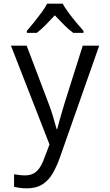

<svg xmlns="http://www.w3.org/2000/svg" viewBox="-20 -786 603 1051"><path d="M126 245Q107 245 89.5 242.5Q72 240 57 237V168Q69 170 85 172Q101 174 116 174Q144 174 163 164Q182 154 196.5 133Q211 112 223 78L251 5L40 -536H126L245 -222Q258 -189 269.5 -151Q281 -113 290 -79H293Q299 -102 306 -127.5Q313 -153 320.5 -177.5Q328 -202 334 -223L433 -536H523L310 70Q292 122 269.5 161.5Q247 201 212.5 223Q178 245 126 245ZM127 -617Q145 -638 166.5 -664.5Q188 -691 207.5 -717.5Q227 -744 238 -766H323Q335 -744 355 -717Q375 -690 397 -663.5Q419 -637 437 -617V-606H381Q357 -623 331.5 -649Q306 -675 280 -702Q255 -675 229.5 -649Q204 -623 181 -606H127Z"/></svg>

Font: Noto Sans Mono SemiCondensed
Style: Regular
Weight: 400
Width: 4
Designer: Monotype Design Team
Foundry: Monotype Imaging Inc.
Version: Version 2.010